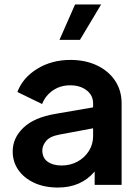

<svg xmlns="http://www.w3.org/2000/svg" viewBox="-20 -830 613 862"><path d="M240 12Q179 12 133 -9.5Q87 -31 62 -67.5Q37 -104 37 -150Q37 -211 85.5 -257Q134 -303 230 -319L398 -348V-366Q398 -402 369 -424.5Q340 -447 295 -447Q251 -447 217.5 -424Q184 -401 169 -363L58 -417Q82 -481 147 -521Q212 -561 296 -561Q363 -561 415 -536.5Q467 -512 496.5 -468Q526 -424 526 -366V0H405V-60Q344 12 240 12ZM170 -155Q170 -121 194 -104Q218 -87 256 -87Q296 -87 328 -104.5Q360 -122 379 -152Q398 -182 398 -219V-254L248 -226Q204 -218 187 -197Q170 -176 170 -155ZM247 -651 317 -810H434L339 -651Z"/></svg>

Font: Plus Jakarta Text
Style: Bold
Weight: 700
Designer: Gumpita Rahayu
Foundry: Tokotype Studio
Version: Version 1.000